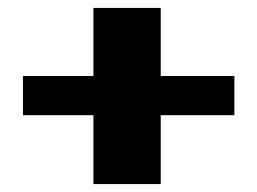

<svg xmlns="http://www.w3.org/2000/svg" viewBox="-20 -429 649 485"><path d="M216 36V-138H38V-237H216V-409H386V-237H572V-138H386V36Z"/></svg>

Font: Genos Thin ExtraBold
Style: Regular
Weight: 800
Version: Version 1.010